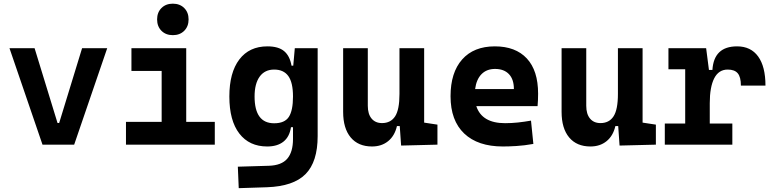

<svg xmlns="http://www.w3.org/2000/svg" viewBox="-20 -776 4142 1030"><path d="M208 0 30.8 -517.6H165.5L288.6 -116.2H297.4L420.4 -517.6H555.2L377.9 0Z M655.8 0V-122.1H847.2V-395.5H685.1V-517.6H979V-122.1H1132.3V0ZM907.2 -587.4Q869.6 -587.4 846.2 -610.8Q822.8 -634.3 822.8 -671.9Q822.8 -709.5 846.2 -732.9Q869.6 -756.3 907.2 -756.3Q944.8 -756.3 968.3 -732.9Q991.7 -709.5 991.7 -671.9Q991.7 -634.3 968.3 -610.8Q944.8 -587.4 907.2 -587.4Z M1260.7 233.4 1255.9 118.2 1421.9 113.3Q1490.2 111.3 1521 75.4Q1551.8 39.6 1551.8 -30.3V-93.8H1541Q1533.2 -42 1500.5 -16.1Q1467.8 9.8 1413.6 9.8Q1317.4 9.8 1263.9 -59.6Q1210.4 -128.9 1210.4 -258.3Q1210.4 -386.7 1263.9 -457Q1317.4 -527.3 1414.6 -527.3Q1473.6 -527.3 1504.2 -501.7Q1534.7 -476.1 1543.9 -423.8H1553.2L1561.5 -517.6H1684.1V-45.9Q1684.1 92.3 1619.1 158Q1554.2 223.6 1412.1 228.5ZM1551.8 -258.3Q1551.8 -333.5 1526.6 -368.2Q1501.5 -402.8 1450.7 -402.8Q1400.4 -402.8 1373 -365Q1345.7 -327.1 1345.7 -258.3Q1345.7 -114.7 1450.7 -114.7Q1507.3 -114.7 1529.5 -148.9Q1551.8 -183.1 1551.8 -258.3Z M1975.6 9.8Q1901.9 9.8 1861.3 -38.8Q1820.8 -87.4 1820.8 -175.8V-517.6H1953.1V-208.5Q1953.1 -164.1 1973.4 -139.9Q1993.7 -115.7 2029.3 -115.7Q2075.7 -115.7 2099.4 -151.6Q2123 -187.5 2123 -272V-517.6H2255.4V-118.2L2326.7 -107.4V0L2131.8 4.9L2124.5 -99.6H2109.4Q2097.2 -46.9 2062 -18.6Q2026.9 9.8 1975.6 9.8Z M2677.7 9.8Q2543.5 9.8 2470.2 -59.8Q2397 -129.4 2397 -259.8Q2397 -386.7 2459.2 -457Q2521.5 -527.3 2634.8 -527.3Q2745.6 -527.3 2806.2 -462.4Q2866.7 -397.5 2866.7 -273.4Q2866.7 -238.3 2863.8 -206.5H2535.2Q2565.4 -115.2 2689.5 -115.2Q2724.6 -115.2 2758.8 -118.9Q2793 -122.6 2828.6 -128.9L2841.3 -3.9Q2791.5 4.9 2750.5 7.3Q2709.5 9.8 2677.7 9.8ZM2528.8 -298.3H2736.8Q2736.8 -350.6 2710.2 -378.4Q2683.6 -406.2 2635.7 -406.2Q2590.8 -406.2 2563.2 -378.2Q2535.6 -350.1 2528.8 -298.3Z M3147.5 9.8Q3073.7 9.8 3033.2 -38.8Q2992.7 -87.4 2992.7 -175.8V-517.6H3125V-208.5Q3125 -164.1 3145.3 -139.9Q3165.5 -115.7 3201.2 -115.7Q3247.6 -115.7 3271.2 -151.6Q3294.9 -187.5 3294.9 -272V-517.6H3427.2V-118.2L3498.5 -107.4V0L3303.7 4.9L3296.4 -99.6H3281.2Q3269 -46.9 3233.9 -18.6Q3198.7 9.8 3147.5 9.8Z M3787.6 -222.7V-113.3H3908.7V0H3546.4V-113.3H3655.8V-404.3H3565.9V-517.6H3768.1L3783.2 -400.9H3801.8Q3809.6 -527.3 3934.1 -527.3Q4007.8 -527.3 4047.1 -473.1Q4086.4 -418.9 4086.4 -316.9H3954.6Q3954.6 -362.8 3937.7 -382.8Q3920.9 -402.8 3883.8 -402.8Q3835.4 -402.8 3811.5 -356Q3787.6 -309.1 3787.6 -222.7Z"/></svg>

Font: Cascadia Code PL
Style: Bold
Weight: 700
Monospace: yes
Designer: Aaron Bell
Foundry: Saja Typeworks
Version: Version 2404.023; ttfautohint (v1.8.4)